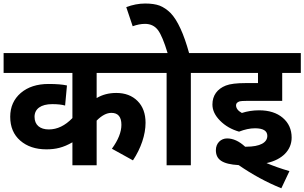

<svg xmlns="http://www.w3.org/2000/svg" viewBox="-20 -916 1687 1064"><path d="M381.3 0H515.6V-247.6C543.9 -276.4 571.3 -290.5 597.2 -290.5C634.3 -290.5 652.8 -268.6 652.8 -224.1C652.8 -184.6 635.3 -140.1 600.1 -91.8L716.8 -27.3C761.2 -94.2 786.6 -169.4 786.6 -235.4C786.6 -286.1 772 -326.7 742.2 -356.4C712.4 -386.2 672.9 -400.9 624.5 -400.9C583.5 -400.9 547.4 -391.6 515.6 -372.6V-511.7H837.4V-622.1H0V-511.7H381.3V-261.7C340.8 -219.7 297.4 -198.7 250.5 -198.7C202.1 -198.7 171.4 -223.1 171.4 -268.6C171.4 -313 207 -338.9 269.5 -338.9C298.8 -338.9 322.8 -336.4 340.8 -331.1L351.1 -442.4C327.1 -447.8 293.5 -450.7 249.5 -450.7C185.5 -450.7 134.3 -434.1 95.2 -400.9C56.2 -367.2 36.6 -323.2 36.6 -269C36.6 -212.9 55.2 -168.9 92.3 -136.7C129.4 -104.5 177.7 -88.4 236.8 -88.4C289.1 -88.4 330.6 -98.1 381.3 -127.4Z M1131.8 -622.1H1027.8C1013.2 -674.8 997.6 -719.7 980.5 -756.8C962.9 -795.4 944.3 -824.2 925.3 -843.8C906.2 -862.8 885.7 -876.5 864.7 -884.8C843.8 -892.6 816.9 -896.5 784.7 -896.5C749.5 -896.5 714.4 -889.6 679.7 -876.5L715.3 -770.5C739.3 -779.3 761.7 -783.7 783.7 -783.7C814.5 -783.7 838.4 -772 856 -748.5C872.6 -725.6 890.1 -683.6 908.7 -622.1H823.2V-511.7H903.3V0H1037.6V-511.7H1131.8Z M1304.7 -186.5C1335.9 -198.7 1365.2 -205.1 1393.1 -205.1C1438.5 -205.1 1461.4 -190.9 1461.4 -163.1C1461.4 -126 1421.4 -103 1344.7 -103H1338.4C1305.2 -133.8 1272 -148.9 1238.3 -148.9C1204.6 -148.9 1176.3 -123 1176.3 -84C1176.3 -31.2 1212.4 -6.3 1302.7 -1C1378.4 51.3 1457 94.2 1539.1 127.4L1584 32.2C1538.1 19 1495.6 3.9 1457 -12.2C1545.4 -31.2 1596.2 -85 1596.2 -153.3C1596.2 -198.7 1579.6 -235.4 1546.9 -263.2C1514.2 -291 1470.2 -304.7 1416 -304.7C1382.3 -304.7 1350.6 -299.8 1320.3 -290C1298.8 -301.8 1288.1 -315.9 1288.1 -333C1288.1 -338.4 1290 -342.8 1293.5 -346.2C1296.9 -349.6 1302.2 -352.5 1308.6 -354.5C1314.9 -356 1327.1 -356.9 1345.2 -356.9H1543.9V-511.7H1647V-622.1H1117.7V-511.7H1409.7V-455.6H1342.3C1292 -455.6 1254.9 -451.2 1231.4 -441.9C1184.1 -423.3 1157.2 -387.2 1157.2 -336.9C1157.2 -305.2 1171.4 -275.4 1199.7 -247.1C1227.5 -218.8 1262.7 -198.7 1304.7 -186.5Z"/></svg>

Font: Noto Reveo Sans
Style: Bold
Weight: 700
Designer: Monotype Design team
Foundry: Monotype Imaging Inc.
Version: Version 1.04